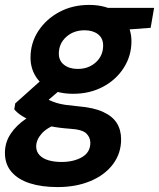

<svg xmlns="http://www.w3.org/2000/svg" viewBox="-50 -528 646 780"><path d="M184 232Q119 232 71 216.5Q23 201 -3.5 170Q-30 139 -30 93Q-30 51 -7 16Q16 -19 57 -46.5Q98 -74 155 -94L192 -28Q142 -11 119.5 14.5Q97 40 97 67Q97 87 110 101.5Q123 116 146.5 123Q170 130 200 130Q249 130 283 110.5Q317 91 317 52Q317 30 300.5 14Q284 -2 234 -5Q190 -8 153.5 -15.5Q117 -23 88.5 -33.5Q60 -44 39.5 -57Q19 -70 8 -84L12 -108L136 -219L224 -188L80 -65L129 -134Q140 -126 152 -120.5Q164 -115 179.5 -110Q195 -105 216.5 -102Q238 -99 269 -96Q330 -91 368.5 -73.5Q407 -56 424.5 -28Q442 0 442 38Q442 95 409 139Q376 183 317.5 207.5Q259 232 184 232ZM248 -147Q192 -147 153.5 -166Q115 -185 94.5 -218.5Q74 -252 74 -294Q74 -354 106 -402.5Q138 -451 191.5 -479.5Q245 -508 312 -508Q367 -508 406 -488.5Q445 -469 464.5 -435.5Q484 -402 484 -360Q484 -301 452.5 -252Q421 -203 367.5 -175Q314 -147 248 -147ZM266 -248Q310 -248 339.5 -275Q369 -302 369 -343Q369 -373 348 -389Q327 -405 294 -405Q249 -405 219 -378Q189 -351 189 -310Q189 -281 210.5 -264.5Q232 -248 266 -248ZM375 -401 369 -496H576L562 -415Z"/></svg>

Font: DM Sans 24pt
Style: Bold Italic
Weight: 700
Italic angle: -10°
Designer: Colophon Foundry, Jonny Pinhorn
Foundry: Colophon Foundry
Version: Version 4.004;gftools[0.9.30]